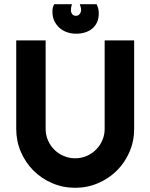

<svg xmlns="http://www.w3.org/2000/svg" viewBox="-20 -892 714 912"><path d="M617.2 -279.8Q617.2 -221.7 595.2 -170.7Q573.2 -119.6 535.2 -81.8Q497.1 -43.9 446 -22Q395 0 336.9 0Q278.8 0 227.8 -22Q176.8 -43.9 138.9 -81.8Q101.1 -119.6 79.1 -170.7Q57.1 -221.7 57.1 -279.8V-700.2H196.8V-279.8Q196.8 -251 207.8 -225.6Q218.8 -200.2 237.8 -181.2Q256.8 -162.1 282.5 -151.1Q308.1 -140.1 336.9 -140.1Q365.7 -140.1 391.4 -151.1Q417 -162.1 436 -181.2Q455.1 -200.2 466.1 -225.6Q477.1 -251 477.1 -279.8V-700.2H617.2ZM439 -872.1Q444.3 -859.9 446.8 -850.6Q449.2 -841.3 449.2 -828.6Q449.2 -803.7 440.7 -785.6Q432.1 -767.6 417.5 -755.6Q402.8 -743.7 383.3 -737.8Q363.8 -731.9 341.8 -731.9Q318.8 -731.9 298.3 -739Q277.8 -746.1 262.5 -759.8Q247.1 -773.4 238 -792.7Q229 -812 229 -836.9Q229 -846.7 230.7 -854.7Q232.4 -862.8 237.8 -872.1H321.8Q319.3 -865.2 318.1 -857.9Q316.9 -850.6 316.9 -843.8Q316.9 -832.5 323 -824.7Q329.1 -816.9 340.8 -816.9Q352.1 -816.9 358.6 -825.7Q365.2 -834.5 365.2 -844.7Q365.2 -852.5 363.3 -858.4Q361.3 -864.3 358.9 -872.1Z"/></svg>

Font: Righteous
Style: Regular
Weight: 400
Version: Version 1.000